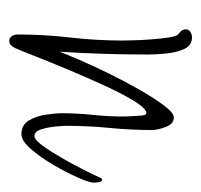

<svg xmlns="http://www.w3.org/2000/svg" viewBox="-30 -398 432 412"><g transform="rotate(90 186.0 -192.0)"><path d="M68 4Q61 4 57.5 -1.5Q54 -7 54 -14Q54 -70 60.5 -126.5Q67 -183 67 -239Q67 -245 66.5 -262.5Q66 -280 64.5 -300.5Q63 -321 60.5 -337.5Q58 -354 54 -358Q50 -361 46.5 -365Q43 -369 43 -375Q43 -381 48.5 -384.5Q54 -388 60 -388Q77 -388 84.5 -372.5Q92 -357 94.5 -335Q97 -313 97 -293Q97 -199 91 -104Q95 -115 107 -143Q119 -171 136 -206Q153 -241 171.5 -273.5Q190 -306 206 -327.5Q222 -349 232 -349Q246 -349 252.5 -331.5Q259 -314 259 -303Q259 -257 254.5 -211Q250 -165 250 -118Q250 -112 251.5 -95.5Q253 -79 257.5 -64.5Q262 -50 272 -50Q280 -50 293 -68Q306 -86 320 -110.5Q334 -135 345 -157Q356 -179 360 -188Q361 -190 362 -192.5Q363 -195 365 -195Q370 -195 371 -187.5Q372 -180 372 -178Q372 -168 361 -143Q350 -118 333.5 -90Q317 -62 299.5 -42Q282 -22 268 -22Q248 -22 238.5 -38Q229 -54 226 -74.5Q223 -95 223 -109Q223 -142 226.5 -175Q230 -208 230 -241Q230 -244 229.5 -256Q229 -268 228 -279Q227 -290 223 -290Q213 -290 197.5 -265Q182 -240 164.5 -202Q147 -164 130 -123.5Q113 -83 100.5 -51Q88 -19 83 -8Q81 -4 77.5 0Q74 4 68 4Z"/></g></svg>

Font: Licorice
Style: Regular
Weight: 400
Designer: Robert E. Leuschke
Foundry: Robert E. Leuschke
Version: Version 1.010; ttfautohint (v1.8.3)